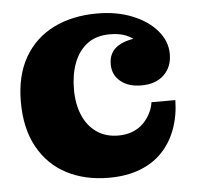

<svg xmlns="http://www.w3.org/2000/svg" viewBox="-44 -574 652 633"><g transform="rotate(-5 281.5 -257.5)"><path d="M292 14Q213 14 152.5 -17.5Q92 -49 58 -110.5Q24 -172 24 -260Q24 -347 58.5 -407Q93 -467 155 -498Q217 -529 300 -529L336 -457Q290 -457 260.5 -434.5Q231 -412 216.5 -373.5Q202 -335 202 -286Q202 -238 217.5 -201Q233 -164 263 -143Q293 -122 335 -122Q361 -122 381.5 -130Q402 -138 416.5 -152Q431 -166 440.5 -184Q450 -202 453 -222H532Q531 -170 515 -126.5Q499 -83 469 -51.5Q439 -20 394.5 -3Q350 14 292 14ZM425 -280Q382 -280 356 -301.5Q330 -323 330 -358Q330 -399 362 -418.5Q394 -438 449 -438L450 -387Q441 -407 426 -423Q411 -439 389 -448Q367 -457 336 -457L300 -529Q365 -529 416.5 -508Q468 -487 497.5 -452Q527 -417 527 -375Q527 -332 499.5 -306Q472 -280 425 -280Z"/></g></svg>

Font: Montagu Slab 144pt
Style: Bold
Weight: 700
Designer: Florian Karsten
Foundry: Florian Karsten
Version: Version 1.000